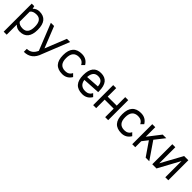

<svg xmlns="http://www.w3.org/2000/svg" viewBox="303 -1800 3308 3308"><g transform="rotate(45 1957.0 -146.0)"><path d="M241.7 -488.3Q441.9 -488.3 441.9 -244.1Q441.9 0 241.7 0Q170.4 0 122.1 -51.3V195.3H48.8V-488.3H109.9L122.1 -439.5V-436.5Q169.9 -488.3 241.7 -488.3ZM122.1 -122.1Q156.2 -73.2 241.7 -73.2Q368.7 -73.2 368.7 -244.1Q368.7 -415 241.7 -415Q156.2 -415 122.1 -366.2Z M515.1 -488.3H593.3L749.5 -97.7L905.8 -488.3H983.9L788.6 0Q725.1 195.3 539.6 195.3V122.1Q657.2 122.1 710.4 0Z M1276.9 0Q1057.1 0 1057.1 -244.1Q1057.1 -488.3 1276.9 -488.3V-487.8Q1389.2 -487.8 1447.8 -390.1L1398.9 -341.3Q1364.3 -414.6 1276.9 -414.6V-415Q1130.4 -415 1130.4 -244.1Q1130.4 -73.2 1276.9 -73.2Q1364.3 -73.2 1398.9 -146.5L1447.8 -97.7Q1389.2 0 1276.9 0Z M1765.1 0Q1545.4 0 1545.4 -244.1Q1545.4 -488.3 1740.7 -488.3Q1936 -488.3 1936 -244.1V-219.7L1618.7 -200.2Q1638.2 -73.2 1765.1 -73.2Q1852.5 -73.2 1887.2 -146.5L1936 -97.7Q1877.4 0 1765.1 0ZM1862.8 -285.6Q1857.9 -415 1740.7 -415Q1633.3 -415 1618.7 -283.2V-269Z M2106.9 -488.3V-280.8H2326.7V-488.3H2399.9V0H2326.7V-207.5H2106.9V0H2033.7V-488.3Z M2717.3 0Q2497.6 0 2497.6 -244.1Q2497.6 -488.3 2717.3 -488.3V-487.8Q2829.6 -487.8 2888.2 -390.1L2839.4 -341.3Q2804.7 -414.6 2717.3 -414.6V-415Q2570.8 -415 2570.8 -244.1Q2570.8 -73.2 2717.3 -73.2Q2804.7 -73.2 2839.4 -146.5L2888.2 -97.7Q2829.6 0 2717.3 0Z M3327.6 -488.3 3188 -311 3400.9 0H3313L3140.6 -251L3059.1 -146.5V0H2985.8V-488.3H3059.1V-255.4L3239.7 -488.3Z M3474.1 0V-488.3H3547.4V-96.7L3762.2 -488.3H3864.7V0H3791.5V-395.5L3576.7 0Z"/></g></svg>

Font: Sanitrixie
Style: Regular
Weight: 400
Designer: Jayvee D. Enaguas (Grand Chaos)
Version: Version 1.1 - 6/9/2013